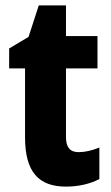

<svg xmlns="http://www.w3.org/2000/svg" viewBox="-20 -683 412 713"><path d="M272 -118C240 -118 225 -136 225 -174V-429H342V-549H225V-663H124L86 -546L14 -503V-429H73V-173C73 -44 124 10 225 10C274 10 316 -1 349 -18V-135C321 -124 296 -118 272 -118Z"/></svg>

Font: Noto Sans Gujarati Condensed ExtraBold
Style: Regular
Weight: 800
Width: 3
Designer: Jelle Bosma - Monotype Design Team, Universal Thirst
Foundry: Monotype Imaging Inc.
Version: Version 2.106